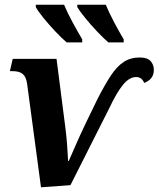

<svg xmlns="http://www.w3.org/2000/svg" viewBox="-20 -786 673 815"><path d="M95 -431Q91 -459 77 -471.5Q63 -484 33 -484H22L34 -536H220L258 -240Q262 -209 265 -169.5Q268 -130 269 -103H272Q279 -118 298.5 -163.5Q318 -209 345 -265L392 -362Q424 -425 450 -464.5Q476 -504 505 -523Q534 -542 573 -542Q606 -542 619.5 -526.5Q633 -511 633 -490Q633 -468 622 -454.5Q611 -441 592 -434Q582 -459 558 -459Q529 -459 502 -426Q475 -393 444 -327L279 0L154 9ZM440 -606Q419 -624 392 -652.5Q365 -681 341.5 -710Q318 -739 308 -756V-766H429Q443 -732 464.5 -691.5Q486 -651 505 -619V-606ZM263 -606Q242 -624 215 -652.5Q188 -681 164.5 -710Q141 -739 132 -756V-766H252Q266 -732 288 -691.5Q310 -651 329 -619V-606Z"/></svg>

Font: Noto Serif SemiCondensed
Style: Bold Italic
Weight: 700
Width: 4
Italic angle: -12°
Designer: Monotype Design Team
Foundry: Monotype Imaging Inc.
Version: Version 2.014